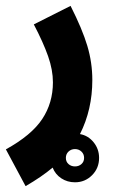

<svg xmlns="http://www.w3.org/2000/svg" viewBox="-61 -403 412 653"><path d="M276 134Q276 169 252 193Q228 217 194 217Q168 217 147.5 203.5Q127 190 118 167Q80 199 26 230L-41 105Q46 57 82.5 2Q119 -53 119 -123Q119 -165 102.5 -212Q86 -259 54 -320L179 -383Q219 -304 236 -247Q253 -190 253 -131Q253 -30 211 53Q239 58 257.5 81Q276 104 276 134ZM225 134Q225 121 216 112.5Q207 104 194 104Q181 104 172 112.5Q163 121 163 134Q163 147 172 155Q181 163 194 163Q207 163 216 155Q225 147 225 134Z"/></svg>

Font: Noto Sans Arabic Cond
Style: Bold
Weight: 700
Width: 3
Designer: Nadine Chahine
Foundry: Monotype Imaging Inc.
Version: Version 1.001